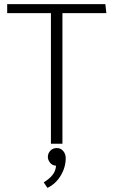

<svg xmlns="http://www.w3.org/2000/svg" viewBox="-20 -700 554 935"><path d="M498 -636H284V0H228V-636H15V-680H493ZM300 70Q300 115 275.5 155.5Q251 196 211 215L193 188Q218 173 234.5 153.5Q251 134 253 107Q234 106 223.5 92Q213 78 213 65Q213 47 225 34Q237 21 257 21Q276 21 288 35.5Q300 50 300 70Z"/></svg>

Font: Palanquin ExtraLight
Style: Regular
Weight: 275
Designer: Pria Ravichandran
Version: Version 1.001